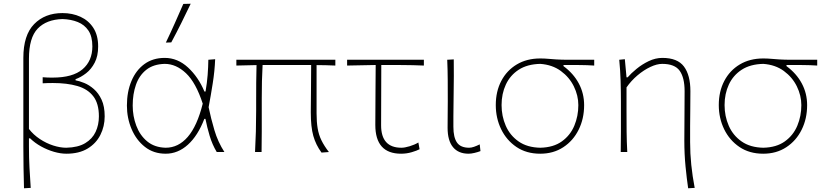

<svg xmlns="http://www.w3.org/2000/svg" viewBox="-20 -814 4428 1028"><path d="M108.5 194Q107 137.5 106 84.5Q105 31.5 105 -29V-504Q105 -626 162.8 -685Q220.5 -744 314.5 -744Q367.5 -744 410.8 -724.2Q454 -704.5 479.8 -664.8Q505.5 -625 505.5 -565.5Q505.5 -514 487.2 -478.8Q469 -443.5 441.2 -422Q413.5 -400.5 384.5 -390V-384Q404.5 -380.5 431 -369.8Q457.5 -359 482.5 -337.2Q507.5 -315.5 524 -280Q540.5 -244.5 540.5 -191Q540.5 -137.5 517.5 -91.8Q494.5 -46 449 -18.5Q403.5 9 335 9Q304.5 9 269 -1.2Q233.5 -11.5 200 -30Q166.5 -48.5 141 -73.5H135V-29Q135 31.5 137.8 83.5Q140.5 135.5 144.5 192ZM335 -23Q398 -24.5 436.2 -47.5Q474.5 -70.5 492 -108Q509.5 -145.5 509.5 -191Q509.5 -259.5 479.5 -298.5Q449.5 -337.5 394.2 -353.5Q339 -369.5 263 -369.5Q249.5 -369.5 235.8 -369.2Q222 -369 208.5 -368V-400.5Q222 -399 235.2 -398.8Q248.5 -398.5 262 -398.5Q369.5 -398.5 422 -443.2Q474.5 -488 474.5 -565.5Q474.5 -619 453.5 -650.2Q432.5 -681.5 396.5 -696Q360.5 -710.5 314.5 -712Q228.5 -709.5 181.8 -660.8Q135 -612 135 -499.5V-123.5Q159 -92.5 193.2 -69.8Q227.5 -47 264.8 -35Q302 -23 335 -23Z M867 9Q802.5 9 756 -27.5Q709.5 -64 684.5 -123Q659.5 -182 659.5 -249Q659.5 -322.5 683.8 -380.2Q708 -438 753.2 -471Q798.5 -504 862 -504Q931 -504 986.5 -452.8Q1042 -401.5 1074.5 -324H1080.5Q1088.5 -370 1091.8 -413Q1095 -456 1095.5 -494L1132 -497Q1129.5 -434 1119.2 -368.8Q1109 -303.5 1097 -240Q1109.5 -179.5 1128 -117Q1146.5 -54.5 1181.5 0H1140.5Q1116.5 -40 1102.5 -86.8Q1088.5 -133.5 1080 -177.5H1074Q1039.5 -87.5 986 -39.2Q932.5 9 867 9ZM867 -23Q935 -23 985.2 -81Q1035.5 -139 1065.5 -259Q1029 -371.5 976 -421.8Q923 -472 862 -472Q801.5 -470.5 763.5 -440.5Q725.5 -410.5 708 -360.5Q690.5 -310.5 690.5 -249Q690.5 -192 709.8 -140.8Q729 -89.5 768.2 -57Q807.5 -24.5 867 -23ZM868 -586Q893 -638 916 -689.8Q939 -741.5 961.5 -793L1001 -794Q976 -741.5 950.5 -690.2Q925 -639 897 -587Z M1345.5 0Q1348.5 -56.5 1350 -109.5Q1351.5 -162.5 1351.5 -223V-271Q1351.5 -324 1351.8 -371.8Q1352 -419.5 1353.5 -465.5L1245.5 -463V-494H1775.5V-463Q1750.5 -464 1725.2 -464.8Q1700 -465.5 1675 -465.5V-207Q1675 -161 1680.8 -126.8Q1686.5 -92.5 1701 -62.8Q1715.5 -33 1741 0L1701.5 3Q1671 -38.5 1657.5 -86.5Q1644 -134.5 1644 -213Q1644 -261 1645 -321.2Q1646 -381.5 1646 -466Q1625.5 -466 1605 -466Q1584.5 -466 1564.5 -466H1386Q1383.5 -423.5 1382.5 -380Q1381.5 -336.5 1381.5 -287V-223Q1381.5 -163 1381.5 -109.2Q1381.5 -55.5 1380.5 0Z M2127.5 9Q1989.5 9 1989.5 -145Q1989.5 -242 1990.5 -328Q1991.5 -414 1991.5 -466L1838.5 -463V-494H2249.5V-463Q2191 -465.5 2131.8 -465.8Q2072.5 -466 2021.5 -466Q2021.5 -385 2021 -304.5Q2020.5 -224 2020.5 -143Q2020.5 -23 2129.5 -23Q2147 -23 2173.5 -31Q2200 -39 2220 -51L2226.5 -15Q2212.5 -7.5 2184.8 0.8Q2157 9 2127.5 9Z M2489 9Q2434.5 9 2405.5 -26Q2376.5 -61 2376.5 -130Q2376.5 -173.5 2377 -205Q2377.5 -236.5 2377.5 -271Q2377.5 -332 2377.2 -385Q2377 -438 2374.5 -494L2409.5 -496Q2410.5 -402.5 2409 -324Q2407.5 -245.5 2407.5 -191V-135Q2407.5 -78.5 2426.8 -50.8Q2446 -23 2492 -23Q2503.5 -23 2518 -28Q2532.5 -33 2548.5 -41L2552.5 -5Q2538.5 0.5 2520.2 4.8Q2502 9 2489 9Z M2872.5 9Q2798.5 9 2745.2 -27Q2692 -63 2663.2 -122.2Q2634.5 -181.5 2634.5 -251.5Q2634.5 -324.5 2664 -380.8Q2693.5 -437 2747 -469Q2800.5 -501 2872.5 -501Q2895.5 -501 2914 -499.2Q2932.5 -497.5 2958.8 -495.8Q2985 -494 3030.5 -494H3161.5V-463Q3124 -465.5 3083.5 -465.8Q3043 -466 2997 -466V-460Q3050.5 -420.5 3079 -367.2Q3107.5 -314 3107.5 -251Q3107.5 -178.5 3078.2 -119.5Q3049 -60.5 2996 -25.8Q2943 9 2872.5 9ZM2872.5 -23Q2943 -24.5 2988.2 -57Q3033.5 -89.5 3055 -141Q3076.5 -192.5 3076.5 -251Q3076.5 -302.5 3052.5 -351.5Q3028.5 -400.5 2982.8 -434Q2937 -467.5 2872.5 -472Q2803.5 -470.5 2757.5 -440.8Q2711.5 -411 2688.5 -361.5Q2665.5 -312 2665.5 -251.5Q2665.5 -192 2688 -140.5Q2710.5 -89 2756.5 -56.8Q2802.5 -24.5 2872.5 -23Z M3664.5 194Q3657 143.5 3650.5 77.5Q3644 11.5 3644 -62Q3644 -128 3644.8 -194Q3645.5 -260 3645.5 -326Q3645.5 -398 3619.2 -435Q3593 -472 3525.5 -472Q3497 -472 3462 -455.5Q3427 -439 3393.2 -410.5Q3359.5 -382 3334.5 -346V-221Q3334.5 -160.5 3335 -108.5Q3335.5 -56.5 3338.5 0H3303.5Q3304.5 -56.5 3304.5 -108.5Q3304.5 -160.5 3304.5 -221V-271Q3304.5 -324.5 3302.8 -381.5Q3301 -438.5 3295.5 -494L3325.5 -497L3334.5 -400H3340.5Q3358.5 -421 3388 -445.2Q3417.5 -469.5 3453.5 -486.8Q3489.5 -504 3526.5 -504Q3607.5 -504 3642 -457.8Q3676.5 -411.5 3676.5 -326Q3676.5 -268.5 3675.8 -221.2Q3675 -174 3675 -139.5V-53Q3675 7.5 3681.2 68.5Q3687.5 129.5 3699.5 192Z M4066.5 9Q3992.5 9 3939.2 -27Q3886 -63 3857.2 -122.2Q3828.5 -181.5 3828.5 -251.5Q3828.5 -324.5 3858 -380.8Q3887.5 -437 3941 -469Q3994.5 -501 4066.5 -501Q4089.5 -501 4108 -499.2Q4126.5 -497.5 4152.8 -495.8Q4179 -494 4224.5 -494H4355.5V-463Q4318 -465.5 4277.5 -465.8Q4237 -466 4191 -466V-460Q4244.5 -420.5 4273 -367.2Q4301.5 -314 4301.5 -251Q4301.5 -178.5 4272.2 -119.5Q4243 -60.5 4190 -25.8Q4137 9 4066.5 9ZM4066.5 -23Q4137 -24.5 4182.2 -57Q4227.5 -89.5 4249 -141Q4270.5 -192.5 4270.5 -251Q4270.5 -302.5 4246.5 -351.5Q4222.5 -400.5 4176.8 -434Q4131 -467.5 4066.5 -472Q3997.5 -470.5 3951.5 -440.8Q3905.5 -411 3882.5 -361.5Q3859.5 -312 3859.5 -251.5Q3859.5 -192 3882 -140.5Q3904.5 -89 3950.5 -56.8Q3996.5 -24.5 4066.5 -23Z"/></svg>

Font: Commissioner Flair Thin
Style: Regular
Weight: 100
Designer: Kostas Bartsokas
Foundry: Kostas Bartsokas
Version: Version 1.000; ttfautohint (v1.8.3)